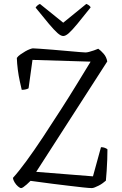

<svg xmlns="http://www.w3.org/2000/svg" viewBox="-20 -961 625 981"><path d="M88 0Q82 0 72 -8.5Q62 -17 54.5 -29.5Q47 -42 46 -52Q76 -85 115.5 -139Q155 -193 200 -261Q245 -329 293 -404Q331 -463 369 -525Q407 -587 443 -646L146 -655L126 -510Q122 -507 112.5 -504.5Q103 -502 91 -502Q87 -519 81 -546.5Q75 -574 71 -605Q67 -636 66 -665Q72 -674 84 -682.5Q96 -691 109 -698.5Q122 -706 133 -710Q144 -714 148 -714Q155 -714 183 -712Q211 -710 249 -707Q287 -704 324 -700.5Q361 -697 387 -695Q413 -693 417 -693Q424 -693 435.5 -696Q447 -699 460 -703.5Q473 -708 482 -712Q495 -703 509.5 -686.5Q524 -670 528 -647L165 -83L455 -60L496 -209Q507 -209 516 -205.5Q525 -202 529 -198Q529 -176 528 -146.5Q527 -117 525 -88Q523 -59 521 -38Q514 -32 504.5 -25Q495 -18 484 -12.5Q473 -7 464 -3.5Q455 0 449 0Q436 0 404 -3.5Q372 -7 330.5 -12Q289 -17 248.5 -22Q208 -27 177 -31.5Q146 -36 136 -37Q126 -27 116.5 -18.5Q107 -10 99.5 -5Q92 0 88 0ZM303 -777Q291 -777 274 -792Q257 -807 230 -839Q203 -871 162 -922Q164 -926 169.5 -931.5Q175 -937 184 -941L303 -845L421 -941Q431 -937 436.5 -932Q442 -927 443 -923Q401 -870 374 -837.5Q347 -805 331 -791Q315 -777 303 -777Z"/></svg>

Font: Texturina Medium 12pt Thin
Style: Regular
Weight: 250
Version: Version 1.002